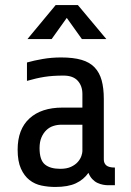

<svg xmlns="http://www.w3.org/2000/svg" viewBox="-20 -735 521 762"><path d="M406 0Q399 0 388.5 -2Q378 -4 367 -9Q356 -14 346.5 -24Q337 -34 331 -49Q312 -22 281 -7.5Q250 7 199 7Q172 7 145 1.5Q118 -4 97 -20.5Q76 -37 63 -66Q50 -95 50 -141Q50 -222 97 -265Q144 -308 228 -308H307V-362Q307 -394 288.5 -414.5Q270 -435 232 -435Q189 -435 157 -430Q125 -425 87 -414V-487Q115 -495 150 -501Q185 -507 222 -507Q271 -507 303.5 -497.5Q336 -488 355.5 -467.5Q375 -447 383.5 -416Q392 -385 392 -342V-102Q392 -87 402 -78.5Q412 -70 436 -70V0ZM219 -65Q245 -65 262 -73Q279 -81 289 -92.5Q299 -104 303 -116Q307 -128 307 -135V-240H223Q207 -240 191.5 -235Q176 -230 164 -218.5Q152 -207 144.5 -189.5Q137 -172 137 -147Q137 -100 158 -82.5Q179 -65 219 -65ZM305 -580 245 -664 185 -580H89L201 -715H289L402 -580Z"/></svg>

Font: Share
Style: Regular
Weight: 400
Designer: Ralph du Carrois
Version: Version 1.001